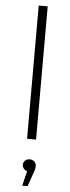

<svg xmlns="http://www.w3.org/2000/svg" viewBox="-65 -773 391 1065"><g transform="rotate(5 130.5 -240.5)"><path d="M106 0V-742H156V0ZM167 146Q167 164 158 186L132 261H102L122 179Q111 176 103 167Q95 157 95 146Q95 132 105 122Q115 112 131 112Q147 112 157 122Q167 132 167 146Z"/></g></svg>

Font: Montserrat Light Alt1
Style: Light
Weight: 500
Designer: Differentunic
Foundry: Julieta Ulanovsky
Version: 0.1